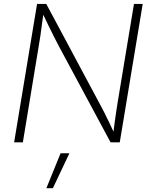

<svg xmlns="http://www.w3.org/2000/svg" viewBox="-20 -748 793 1009"><path d="M54.2 0 174.8 -727.5H223.1L503.4 -203.6Q515.6 -181.6 528.6 -155.8Q541.5 -129.9 555.2 -101.6Q568.8 -73.2 582.5 -43L574.7 -41.5Q578.1 -71.3 582 -100.3Q585.9 -129.4 590.1 -157Q594.2 -184.6 598.1 -209L684.1 -727.5H730L609.4 0H561L289.1 -505.9Q275.9 -531.2 262.2 -558.1Q248.5 -585 233.6 -616Q218.8 -647 201.2 -683.6L209.5 -685.5Q204.1 -648.9 200 -616.9Q195.8 -585 191.9 -557.4Q188 -529.8 183.6 -506.3L100.1 0ZM223.6 241.2 298.3 57.6H344.7L257.8 241.2Z"/></svg>

Font: Inter 18pt ExtraLight
Style: Italic
Weight: 250
Italic angle: -9.3988°
Designer: Rasmus Andersson
Foundry: rsms
Version: Version 4.001;git-66647c0bb